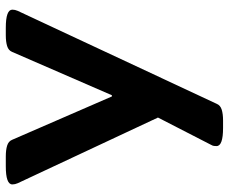

<svg xmlns="http://www.w3.org/2000/svg" viewBox="-82 -482 771 646"><g transform="rotate(-90 303.0 -159.5)"><path d="M195 206Q134 206 134 184Q134 180 134.5 175.5Q135 171 138 166L230 -13L9 -485Q5 -494 5 -503Q5 -525 66 -525H99Q121 -525 135.5 -520.5Q150 -516 155 -504L301 -168H305L451 -504Q456 -516 470.5 -520.5Q485 -525 507 -525H532Q593 -525 593 -503Q593 -494 589 -485L276 185Q271 197 256.5 201.5Q242 206 220 206Z"/></g></svg>

Font: Asap Expanded
Style: Bold
Weight: 700
Width: 7
Designer: Pablo Cosgaya
Foundry: Omnibus-Type
Version: Version 3.001; ttfautohint (v1.8.4.7-5d5b)